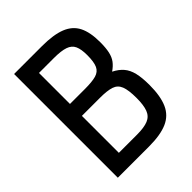

<svg xmlns="http://www.w3.org/2000/svg" viewBox="-223 -923 1047 1047"><g transform="rotate(-45 300.0 -400.0)"><path d="M69 0V-800H284Q373 -800 425.5 -779Q478 -758 501 -712.5Q524 -667 524 -591Q524 -547 517.5 -517.5Q511 -488 496 -468Q481 -448 456 -431Q490 -414 510.5 -390Q531 -366 540 -329Q549 -292 549 -235Q549 -150 526 -98Q503 -46 450.5 -23Q398 0 309 0ZM169 -92H309Q364 -92 394.5 -104.5Q425 -117 437 -148.5Q449 -180 449 -235Q449 -296 437 -326.5Q425 -357 394.5 -367Q364 -377 309 -377H169ZM169 -469H284Q340 -469 370 -477.5Q400 -486 412 -512Q424 -538 424 -591Q424 -636 412.5 -661.5Q401 -687 370.5 -697.5Q340 -708 284 -708H169Z"/></g></svg>

Font: Victor Mono
Style: Bold
Weight: 700
Monospace: yes
Designer: Rune Bjørnerås
Version: Version 1.561;gftools[0.9.30]